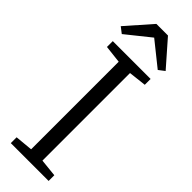

<svg xmlns="http://www.w3.org/2000/svg" viewBox="-317 -976 989 989"><g transform="rotate(45 177.0 -482.0)"><path d="M135.5 -51.5V-689.5L39 -700.5V-743H314.5V-700.5L218 -689.5V-51.5L314.5 -41.5V0H39V-42.5ZM46 -801.5 13.5 -826.5 135 -964.5H219.5L340.5 -826.5L308 -801.5L177 -906.5Z"/></g></svg>

Font: Merriweather 20pt Light
Style: Regular
Weight: 300
Version: Version 2.100